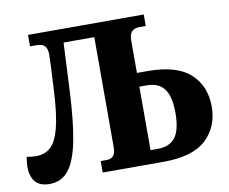

<svg xmlns="http://www.w3.org/2000/svg" viewBox="-79 -814 1101 923"><g transform="rotate(-10 471.5 -352.0)"><path d="M92 10Q44 10 22 -16.5Q0 -43 0 -90Q0 -111 5 -138Q28 -133 50 -133Q93 -133 121.5 -158.5Q150 -184 166.5 -247.5Q183 -311 189 -425Q193 -501 195 -541.5Q197 -582 197 -603Q197 -632 185 -645Q173 -658 145 -658H113V-714H678V-658H646Q625 -658 611 -646Q597 -634 597 -601V-443H649Q791 -443 857 -382.5Q923 -322 923 -222Q923 -123 857.5 -61.5Q792 0 649 0H352V-56H381Q401 -56 413 -68Q425 -80 425 -110V-648H275L264 -420Q257 -269 238.5 -174Q220 -79 185 -34.5Q150 10 92 10ZM597 -66H631Q691 -66 718.5 -103Q746 -140 746 -222Q746 -302 718.5 -339Q691 -376 633 -376H597Z"/></g></svg>

Font: Noto Serif SemiCondensed ExtraBold
Style: Regular
Weight: 800
Width: 4
Designer: Monotype Design Team
Foundry: Monotype Imaging Inc.
Version: Version 2.015